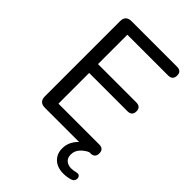

<svg xmlns="http://www.w3.org/2000/svg" viewBox="-260 -808 1105 1105"><g transform="rotate(45 292.0 -256.0)"><path d="M475 193Q426 193 397 166Q368 139 368 94Q368 41 411 0H133Q86 0 86 -47V-658Q86 -705 133 -705H503Q540 -705 540 -670Q540 -633 503 -633H171V-394H482Q520 -394 520 -358Q520 -322 482 -322H171V-72H503Q540 -72 540 -36Q540 0 503 0H494Q470 10 449 32Q428 54 428 85Q428 113 445 126.5Q462 140 486 140Q496 140 504.5 138.5Q513 137 521 135Q541 130 548.5 140.5Q556 151 552 165Q548 179 533 184Q518 189 503.5 191Q489 193 475 193Z"/></g></svg>

Font: Chiron GoRound TC N
Style: Regular
Weight: 350
Designer: Ryoko NISHIZUKA 西塚涼子 (kana, bopomofo & ideographs); Paul D. Hunt (Latin, Greek & Cyrillic); Sandoll Communications 산돌커뮤니
Foundry: Adobe
Version: Version 1.000;hotconv 1.1.1;makeotfexe 2.6.0